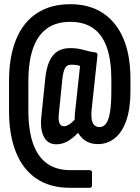

<svg xmlns="http://www.w3.org/2000/svg" viewBox="-20 -709 665 914"><path d="M313 185Q219 185 154.5 142Q90 99 56.5 17Q23 -65 23 -181V-323Q23 -439 56.5 -521Q90 -603 155.5 -646Q221 -689 315 -689Q407 -689 471 -646Q535 -603 568 -524Q601 -445 601 -334V-275Q601 -194 582 -137.5Q563 -81 527.5 -52Q492 -23 446 -23Q409 -23 383 -41.5Q357 -60 345 -91.5Q333 -123 336 -163L361 -394Q355 -398 343.5 -399.5Q332 -401 319 -401Q299 -401 290 -385.5Q281 -370 277 -334L260 -166Q257 -135 263.5 -121.5Q270 -108 285 -108Q302 -108 323.5 -127.5Q345 -147 363 -173L375 -102Q339 -60 309.5 -41Q280 -22 248 -22Q207 -22 188.5 -58.5Q170 -95 177 -156L196 -340Q204 -411 232.5 -445.5Q261 -480 315 -480Q348 -480 377.5 -471.5Q407 -463 436 -459Q444 -458 444 -446L416 -185Q412 -142 422 -123Q432 -104 453 -104Q473 -104 485.5 -121.5Q498 -139 504 -177Q510 -215 510 -275V-332Q510 -421 489 -482Q468 -543 424.5 -574Q381 -605 315 -605Q247 -605 203 -573Q159 -541 137 -478Q115 -415 115 -320V-184Q115 -90 137 -26.5Q159 37 203.5 69Q248 101 315 101H406Q418 101 418 112V174Q418 185 406 185Z"/></svg>

Font: Sofia Sans Extra Condensed
Style: Bold
Weight: 700
Designer: Botio Nikoltchev, Ani Petrova
Foundry: lettersoup
Version: Version 4.101